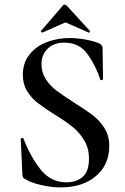

<svg xmlns="http://www.w3.org/2000/svg" viewBox="-20 -801 542 833"><path d="M301 -356Q351 -325 381.5 -302Q412 -279 433 -245.5Q454 -212 454 -168Q454 -86 396 -37Q338 12 243 12Q201 12 155 1Q109 -10 86 -26Q81 -29 79.5 -33Q78 -37 77 -45L70 -197Q69 -201 74.5 -202Q80 -203 82 -199Q114 -117 158 -63.5Q202 -10 268 -10Q311 -10 338.5 -33.5Q366 -57 366 -112Q366 -158 345.5 -192Q325 -226 295.5 -250Q266 -274 217 -304Q171 -333 143.5 -354.5Q116 -376 97.5 -406Q79 -436 79 -476Q79 -528 108 -564.5Q137 -601 183.5 -618.5Q230 -636 282 -636Q315 -636 350.5 -629.5Q386 -623 410 -613Q425 -605 425 -594L427 -458Q427 -455 421.5 -453.5Q416 -452 415 -456Q397 -513 361 -564.5Q325 -616 259 -616Q213 -616 186.5 -589.5Q160 -563 160 -523Q160 -486 179 -457Q198 -428 225.5 -407.5Q253 -387 301 -356ZM164 -660Q161 -660 158.5 -662.5Q156 -665 158 -667L252 -776Q255 -781 260 -781Q265 -781 270 -776L370 -667V-665Q370 -662 368 -660Q366 -658 364 -660L264 -704L165 -660Z"/></svg>

Font: Cormorant Upright SemiBold
Style: Regular
Weight: 600
Designer: Christian Thalmann (Catharsis Fonts)
Foundry: Catharsis Fonts
Version: Version 3.302